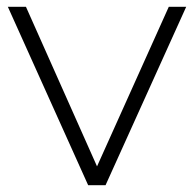

<svg xmlns="http://www.w3.org/2000/svg" viewBox="-20 -542 568 562"><path d="M238 0H289L525 -522H474L264 -55L56 -522H3Z"/></svg>

Font: Montserrat Light
Style: Regular
Weight: 300
Designer: Julieta Ulanovsky
Foundry: Julieta Ulanovsky
Version: Version 7.200